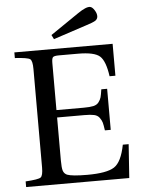

<svg xmlns="http://www.w3.org/2000/svg" viewBox="-59 -936 725 983"><g transform="rotate(-5 303.0 -445.0)"><path d="M232 -764 377 -863Q422 -894 442 -890Q453 -888 464 -870.5Q475 -853 474 -838Q473 -824 460.5 -816.5Q448 -809 413 -798L243 -742ZM35 0V-29Q101 -33 113 -42Q125 -51 125 -93V-599Q125 -641 113 -650Q101 -659 35 -663V-692H540V-528H510Q499 -607 471 -632Q443 -657 359 -657H261Q237 -657 230.5 -651Q224 -645 224 -621V-379H364Q396 -379 414 -383Q432 -387 441.5 -399.5Q451 -412 454.5 -424.5Q458 -437 462 -465H492V-254H462Q458 -283 454.5 -295Q451 -307 441.5 -320Q432 -333 414 -337Q396 -341 364 -341H224V-120Q224 -82 229 -67Q234 -52 249 -45Q275 -35 353 -35Q453 -35 491.5 -60Q530 -85 547 -173H577L565 0Z"/></g></svg>

Font: Linguistics Pro
Style: Regular
Weight: 400
Designer: Stefan Peev, Context Ltd
Foundry: Stefan Peev, Context Ltd
Version: Version 001.000